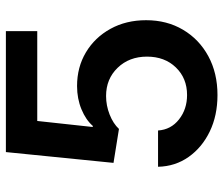

<svg xmlns="http://www.w3.org/2000/svg" viewBox="-74 -694 777 669"><g transform="rotate(-90 314.5 -359.5)"><path d="M317.9 9.8Q246.6 9.8 190.9 -17.1Q135.3 -43.9 102.3 -90.6Q69.3 -137.2 67.9 -197.3H194.3Q197.3 -152.3 232.9 -124.3Q268.6 -96.2 317.9 -96.2Q376.5 -96.2 414.1 -135.3Q451.7 -174.3 451.7 -235.8Q451.7 -297.9 412.8 -338.1Q374 -378.4 314.5 -378.4Q281.2 -378.4 249.8 -366Q218.3 -353.5 199.7 -333.5L81.5 -352.5L119.1 -727.5H540.5V-618.2H227.5L206.5 -424.8H210.4Q231 -448.7 268.1 -464.1Q305.2 -479.5 349.1 -479.5Q415 -479.5 466.8 -448.5Q518.6 -417.5 548.6 -363Q578.6 -308.6 578.6 -238.8Q578.6 -166.5 545.4 -110.4Q512.2 -54.2 453.4 -22.2Q394.5 9.8 317.9 9.8Z"/></g></svg>

Font: Inter-SemiBold
Style: Regular
Weight: 600
Designer: Rasmus Andersson
Foundry: rsms
Version: Version 4.000;git-a52131595